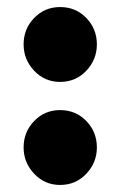

<svg xmlns="http://www.w3.org/2000/svg" viewBox="-20 -512 342 545"><path d="M150.5 13Q107 13 77 -18.8Q47 -50.5 47 -93.5Q47 -137.5 77 -168.5Q107 -199.5 150.5 -199.5Q195 -199.5 225 -168.5Q255 -137.5 255 -93.5Q255 -50.5 225 -18.8Q195 13 150.5 13ZM150.5 -279.5Q107 -279.5 77 -311.2Q47 -343 47 -386Q47 -430 77 -461Q107 -492 150.5 -492Q195 -492 225 -461Q255 -430 255 -386Q255 -343 225 -311.2Q195 -279.5 150.5 -279.5Z"/></svg>

Font: Fraunces 9pt Soft
Style: Bold
Weight: 700
Version: Version 1.000;[b76b70a41]